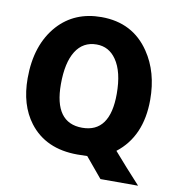

<svg xmlns="http://www.w3.org/2000/svg" viewBox="-83 -721 841 904"><g transform="rotate(10 337.0 -269.0)"><path d="M508 -37Q566 30 637 107H457L377 11Q360 12 330 12Q178 12 99 -92Q37 -174 37 -301Q37 -462 123 -558Q202 -645 330 -645Q480 -645 560 -526Q623 -433 623 -301Q623 -126 508 -37ZM196 -301Q196 -116 330 -116Q463 -116 463 -301Q463 -407 424 -463Q389 -514 330 -514Q265 -514 230.5 -459Q196 -404 196 -301Z"/></g></svg>

Font: Tajawal Black
Style: Regular
Weight: 900
Designer: Boutros Fonts
Foundry: Created by Boutros International 2017
Version: Version 1.700